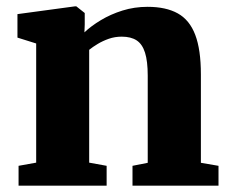

<svg xmlns="http://www.w3.org/2000/svg" viewBox="-20 -585 720 605"><path d="M94 -72.5V-448L35 -466.5V-540.5L216 -565H220.5L247 -544V-507.5L246 -483Q267 -503 297.8 -521.5Q328.5 -540 366 -551.8Q403.5 -563.5 445 -563.5Q503 -563.5 540.2 -542.8Q577.5 -522 595.2 -475.2Q613 -428.5 613 -351V-72L668.5 -62.5V0H397.5V-62.5L445.5 -72V-346.5Q445.5 -392 437 -419Q428.5 -446 410.5 -457.8Q392.5 -469.5 363.5 -469.5Q342 -469.5 322.8 -462.8Q303.5 -456 287.8 -446.5Q272 -437 261 -428V-72.5L316 -62.5V0H38.5V-62.5Z"/></svg>

Font: Merriweather 28pt Black
Style: Regular
Weight: 900
Version: Version 2.100